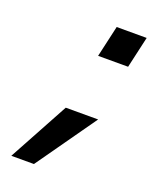

<svg xmlns="http://www.w3.org/2000/svg" viewBox="-121 -569 604 758"><g transform="rotate(20 181.5 -190.0)"><path d="M207 -368 237 -500H363L333 -368ZM115 120H20L157 -132H293Z"/></g></svg>

Font: Perun
Style: Bold Italic
Weight: 700
Italic angle: -12°
Foundry: Copyright (c) Stefan Peev, Context Ltd, 2016
Version: Version 1.027